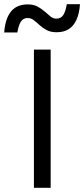

<svg xmlns="http://www.w3.org/2000/svg" viewBox="-54 -897 402 917"><path d="M188 -660V0H108V-660ZM328 -877Q325 -833 311.5 -803Q298 -773 274.5 -758Q251 -743 216 -743Q188 -743 168.5 -753.5Q149 -764 135 -777Q121 -790 107.5 -800.5Q94 -811 78 -811Q56 -811 45 -792.5Q34 -774 29 -742H-34Q-29 -808 -1.5 -842Q26 -876 79 -876Q106 -876 125.5 -865.5Q145 -855 159.5 -842Q174 -829 187 -818.5Q200 -808 215 -808Q238 -808 249 -826.5Q260 -845 265 -877Z"/></svg>

Font: Work Sans
Style: Regular
Weight: 400
Designer: Wei Huang
Foundry: Wei Huang
Version: Version 2.006; ttfautohint (v1.8.1.43-b0c9)